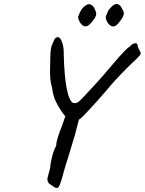

<svg xmlns="http://www.w3.org/2000/svg" viewBox="-20 -869 724 961"><path d="M325 -264 290 -308Q270 -338 258 -364Q246 -390 241 -428Q234 -452 232 -473Q230 -494 230.5 -521.5Q231 -549 232 -590Q233 -628 241.5 -647.5Q250 -667 254 -675Q268 -689 278 -679.5Q288 -670 294 -647Q300 -624 299 -595Q302 -488 313.5 -427.5Q325 -367 345 -354Q357 -351 366.5 -355.5Q376 -360 393 -378.5Q410 -397 444 -433Q471 -462 499.5 -495Q528 -528 553.5 -558Q579 -588 599.5 -609.5Q620 -631 632 -638Q636 -644 642 -647.5Q648 -651 654 -652Q660 -653 660 -653Q668 -651 669 -640.5Q670 -630 677 -620Q679 -616 682 -610.5Q685 -605 684 -600Q684 -597 678.5 -590.5Q673 -584 666.5 -577.5Q660 -571 655 -566Q642 -555 614.5 -527.5Q587 -500 558 -468.5Q529 -437 509 -412Q465 -361 430.5 -324Q396 -287 388 -280Q387 -278 374.5 -270Q362 -262 357 -254ZM259 71Q255 70 245.5 63.5Q236 57 226 50Q219 42 217.5 34.5Q216 27 220 13Q224 -1 231 -28Q232 -51 240.5 -84Q249 -117 261 -139Q261 -150 266 -169Q271 -188 278.5 -208.5Q286 -229 292 -244L310 -296L350 -330L386 -297Q382 -291 379 -283Q376 -275 371 -256Q366 -237 356 -197Q348 -170 338.5 -139Q329 -108 321 -81Q313 -54 307 -37Q295 8 287.5 32.5Q280 57 274.5 65.5Q269 74 259 71ZM524 -749Q517 -756 512.5 -768Q508 -780 509 -784Q511 -789 516.5 -804Q522 -819 528 -824Q532 -828 538 -835Q544 -842 548 -843Q560 -853 572.5 -847Q585 -841 591 -825Q603 -808 598.5 -793.5Q594 -779 579 -761Q562 -737 548.5 -736.5Q535 -736 524 -749ZM390 -745Q381 -753 375.5 -766Q370 -779 371 -784Q373 -792 380.5 -808Q388 -824 395 -830Q398 -832 402.5 -837Q407 -842 411 -843Q421 -850 430 -847.5Q439 -845 446 -837.5Q453 -830 456 -819Q464 -805 460.5 -792.5Q457 -780 443 -763Q427 -742 414 -738Q401 -734 390 -745Z"/></svg>

Font: Caveat Medium
Style: Regular
Weight: 500
Designer: Pablo Impallari
Foundry: Pablo Impallari
Version: Version 2.000